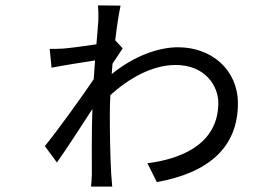

<svg xmlns="http://www.w3.org/2000/svg" viewBox="-20 -663 1040 715"><path d="M409 -513C416 -572 424 -620 429 -642L345 -643C346 -633 347 -601 346 -584C345 -566 342 -534 339 -498C293 -491 240 -484 214 -482C197 -481 184 -481 165 -481L172 -411C219 -420 295 -432 334 -438C332 -414 331 -390 329 -368C286 -304 190 -171 147 -119L192 -58C230 -111 284 -196 324 -257C321 -168 322 -71 322 -14C322 -2 320 21 319 32H398C397 18 395 -2 394 -16C390 -92 389 -170 389 -243C389 -264 390 -286 391 -309C461 -372 547 -421 634 -421C745 -421 793 -342 793 -280C793 -144 684 -75 529 -55L564 15C755 -19 866 -113 866 -278C866 -402 769 -487 643 -487C571 -487 479 -455 396 -387C397 -400 398 -413 399 -426C413 -447 428 -469 437 -483Z"/></svg>

Font: Noto Sans CJK JP Regular
Style: Regular
Weight: 400
Designer: Ryoko NISHIZUKA (kana & ideographs); Paul D. Hunt (Latin, Greek & Cyrillic); Wenlong ZHANG (bopomofo); Sandoll Communica
Foundry: Adobe Systems Incorporated
Version: Version 1.001;PS 1.001;hotconv 1.0.78;makeotf.lib2.5.61930